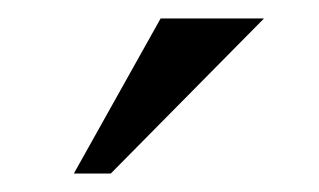

<svg xmlns="http://www.w3.org/2000/svg" viewBox="-20 -761 346 208"><path d="M60 -573H100L266 -741H154Z"/></svg>

Font: Absans
Style: Regular
Weight: 400
Designer: Valerio Monopoli
Version: Version 1.200;Glyphs 3.2 (3217)